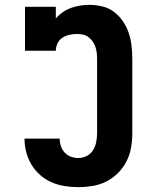

<svg xmlns="http://www.w3.org/2000/svg" viewBox="-20 -763 640 791"><path d="M302 8Q274 8 246 3.5Q218 -1 192.5 -12Q167 -23 145.5 -42Q124 -61 109.5 -85Q95 -109 88 -136.5Q81 -164 81 -192H226Q226 -176 231 -161Q236 -146 246.5 -134.5Q257 -123 272 -117.5Q287 -112 302 -112Q321 -112 337.5 -120.5Q354 -129 363.5 -144.5Q373 -160 376.5 -178.5Q380 -197 380 -215V-520Q380 -533 378.5 -545.5Q377 -558 373 -570Q369 -582 361.5 -592.5Q354 -603 344 -610.5Q334 -618 321.5 -620.5Q309 -623 297 -623Q281 -623 265.5 -619.5Q250 -616 237 -607.5Q224 -599 217 -584.5Q210 -570 210 -554H83V-735H210V-687Q223 -702 239 -713Q255 -724 273 -730.5Q291 -737 310 -740Q329 -743 349 -743Q375 -743 402 -736.5Q429 -730 450.5 -713.5Q472 -697 487 -674.5Q502 -652 510.5 -626.5Q519 -601 522 -574Q525 -547 525 -520V-215Q525 -185 520 -155.5Q515 -126 501.5 -99Q488 -72 466.5 -50.5Q445 -29 418.5 -15.5Q392 -2 362 3Q332 8 302 8Z"/></svg>

Font: Iosevka Slab Heavy Extended
Style: Regular
Weight: 900
Width: 7
Monospace: yes
Designer: Belleve Invis
Foundry: Belleve Invis
Version: Version 11.1.0; ttfautohint (v1.8.3)